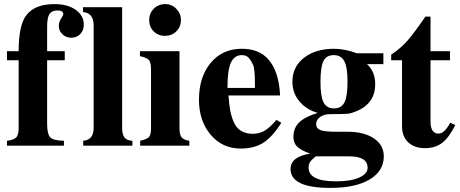

<svg xmlns="http://www.w3.org/2000/svg" viewBox="-20 -711 2243 937"><path d="M14 -461H71Q71 -592 111 -640Q153 -691 246 -691Q310 -691 349.5 -663Q389 -635 389 -591Q389 -563 372 -545Q355 -527 327 -527Q302 -527 284.5 -544Q267 -561 267 -584Q267 -604 278 -620.5Q289 -637 289 -641Q289 -660 260 -660Q233 -660 221.5 -642.5Q210 -625 210 -581V-461H296V-417H210V-107Q210 -57 225 -41Q240 -25 292 -24V0H14V-24Q48 -28 59.5 -40.5Q71 -53 71 -87V-417H14Z M626 0H386V-24Q437 -28 437 -87V-587Q437 -648 385 -652V-676H576V-87Q576 -54 588 -39.5Q600 -25 626 -24Z M863 -613Q863 -580 840.5 -558Q818 -536 785 -536Q752 -536 730 -558Q708 -580 708 -613Q708 -646 730.5 -668.5Q753 -691 787 -691Q818 -691 840.5 -668Q863 -645 863 -613ZM904 0H664V-24Q699 -32 708 -43Q717 -54 717 -88V-373Q717 -406 706.5 -418Q696 -430 663 -437V-461H856V-85Q856 -53 866.5 -40.5Q877 -28 904 -24Z M1329 -126 1353 -112Q1309 -42 1264.5 -14Q1220 14 1155 14Q1065 14 1008 -53.5Q951 -121 951 -224Q951 -336 1008.5 -404.5Q1066 -473 1160 -473Q1243 -473 1288 -423Q1341 -365 1347 -245H1095Q1098 -203 1103 -174.5Q1108 -146 1120 -117Q1132 -88 1155.5 -73Q1179 -58 1214 -58Q1246 -58 1272 -73.5Q1298 -89 1329 -126ZM1224 -282V-303Q1224 -376 1215 -395Q1203 -420 1191.5 -431Q1180 -442 1160 -442Q1124 -442 1107 -405.5Q1090 -369 1090 -282Z M1624 -68H1676Q1757 -68 1805 -35.5Q1853 -3 1853 52Q1853 123 1784.5 164.5Q1716 206 1592 206Q1398 206 1398 114Q1398 53 1494 39Q1447 22 1429.5 4Q1412 -14 1412 -43Q1412 -87 1441 -114.5Q1470 -142 1531 -160Q1476 -175 1441.5 -216Q1407 -257 1407 -312Q1407 -385 1463.5 -429Q1520 -473 1610 -473Q1662 -473 1722 -451H1851V-398H1771Q1811 -362 1811 -300Q1811 -206 1719 -168Q1695 -158 1678 -156Q1661 -154 1592 -154Q1562 -154 1542.5 -140.5Q1523 -127 1523 -105Q1523 -84 1544 -76Q1565 -68 1624 -68ZM1676 -312Q1676 -382 1660.5 -412Q1645 -442 1609 -442Q1573 -442 1558.5 -413Q1544 -384 1544 -311Q1544 -241 1559 -211.5Q1574 -182 1610 -182Q1646 -182 1661 -211.5Q1676 -241 1676 -312ZM1685 52H1521Q1500 69 1493 80Q1486 91 1486 107Q1486 174 1620 174Q1692 174 1733 155.5Q1774 137 1774 108Q1774 52 1685 52Z M2177 -112 2202 -101Q2171 -39 2137.5 -13.5Q2104 12 2054 12Q2002 12 1972 -16.5Q1942 -45 1942 -95V-417H1889V-444Q1938 -477 1971 -515.5Q2004 -554 2056 -630H2081V-461H2176V-417H2081V-119Q2081 -59 2120 -59Q2149 -59 2177 -112Z"/></svg>

Font: STIX MathJax Main
Style: Bold
Weight: 700
Designer: MicroPress Inc., with final additions and corrections provided by Coen Hoffman, Elsevier (retired)
Version: Version 1.1.1